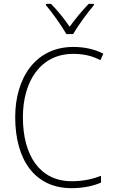

<svg xmlns="http://www.w3.org/2000/svg" viewBox="-20 -968 586 998"><path d="M325 -791H360C385 -834 433 -900 468 -941V-948H441C405 -911 371 -869 342 -829C315 -869 278 -915 245 -948H219V-941C251 -903 300 -835 325 -791ZM361 -688C408 -688 456 -680 502 -655L517 -689C470 -713 418 -724 361 -724C164 -724 59 -562 59 -359C59 -135 163 10 351 10C415 10 467 -2 505 -19V-54C466 -39 416 -26 353 -26C188 -26 99 -158 99 -359C99 -542 188 -688 361 -688Z"/></svg>

Font: Noto Sans Devanagari UI SemiCondensed ExtraLight
Style: Regular
Weight: 200
Width: 4
Designer: Jelle Bosma - Monotype Design Team
Foundry: Monotype Imaging Inc.
Version: Version 2.004